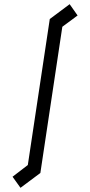

<svg xmlns="http://www.w3.org/2000/svg" viewBox="-20 -821 431 918"><path d="M278 -693 173 6 78 77 40 24 113 -32 218 -730 313 -801 351 -747Z"/></svg>

Font: Turret Road Medium
Style: Regular
Weight: 500
Designer: Noponies
Foundry: Noponies
Version: Version 1.001; ttfautohint (v1.8)